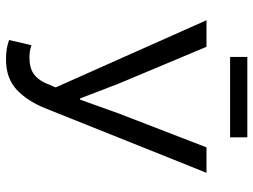

<svg xmlns="http://www.w3.org/2000/svg" viewBox="-122 -710 844 640"><g transform="rotate(90 300.0 -390.0)"><path d="M178.1 12Q156.6 12 141.9 9.3Q127.1 6.5 113.4 1.8L130.7 -72.9Q139.1 -69.9 148.7 -68Q158.2 -66.2 172.6 -66.2Q204.8 -66.2 224.5 -79.1Q244.3 -92 257 -119.4L271.3 -153.6L47.5 -656.3H136L258.4 -364.4L308.1 -235H312.1L358.5 -364.4L471.2 -656.3H556L341 -119.2Q316.6 -58.5 278.6 -23.3Q240.5 12 178.1 12ZM169.7 -735V-792.4H437.7V-735Z"/></g></svg>

Font: Source Code Pro ExtraLight
Style: Regular
Weight: 200
Monospace: yes
Designer: Paul D. Hunt, Teo Tuominen
Foundry: Adobe
Version: Version 1.026;hotconv 1.1.0;makeotfexe 2.6.0